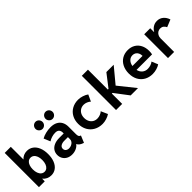

<svg xmlns="http://www.w3.org/2000/svg" viewBox="196 -1866 2983 2983"><g transform="rotate(-45 1687.5 -374.0)"><path d="M524.9 -262.2Q524.9 -180.7 500.5 -119.6Q476.1 -58.6 431.4 -25.4Q386.7 7.8 327.1 7.8Q284.7 7.8 249.3 -9Q213.9 -25.9 187.5 -57.6V0H59.6V-752H193.4V-473.6Q218.8 -502 252 -516.6Q285.2 -531.2 324.2 -531.2Q384.3 -531.2 429.7 -498Q475.1 -464.8 500 -403.8Q524.9 -342.8 524.9 -262.2ZM395 -262.2Q395 -308.6 382.1 -343.5Q369.1 -378.4 345.2 -397.5Q321.3 -416.5 290 -416.5Q259.3 -416.5 235.8 -397.5Q212.4 -378.4 199.7 -343.5Q187 -308.6 187 -262.2Q187 -215.3 200 -180.2Q212.9 -145 236.8 -125.7Q260.7 -106.4 292.5 -106.4Q323.2 -106.4 346.4 -125.7Q369.6 -145 382.3 -180.2Q395 -215.3 395 -262.2Z M1088.9 -106.4 1041.5 7.8 1023.9 2Q995.1 -7.8 973.9 -25.1Q952.6 -42.5 942.4 -64H941.9Q921.4 -32.7 878.7 -12.5Q835.9 7.8 784.7 7.8Q734.4 7.8 695.6 -12.7Q656.7 -33.2 635.3 -69.6Q613.8 -106 613.8 -151.9Q613.8 -199.7 638.2 -237.3Q662.6 -274.9 710 -296.4Q757.3 -317.9 823.2 -317.9H921.4V-338.9Q921.4 -373.5 902.1 -396.7Q882.8 -419.9 835 -419.9Q798.3 -419.9 758.3 -407.7Q718.3 -395.5 689.5 -375.5L645 -482.4Q682.1 -504.9 737.1 -518.3Q792 -531.7 843.8 -531.7Q911.1 -531.7 957.3 -507.3Q1003.4 -482.9 1026.1 -439.7Q1048.8 -396.5 1048.8 -340.8V-175.3Q1048.8 -147 1055.7 -131.6Q1062.5 -116.2 1078.1 -110.4ZM927.7 -185.1V-231H846.7Q802.7 -231 772.7 -212.6Q742.7 -194.3 742.7 -158.7Q742.7 -129.9 763.7 -112.1Q784.7 -94.2 817.9 -94.2Q844.2 -94.2 869.6 -105.5Q895 -116.7 911.4 -137.5Q927.7 -158.2 927.7 -185.1ZM661.1 -676.8Q661.1 -698.7 671.9 -717Q682.6 -735.4 700.4 -745.8Q718.3 -756.3 738.8 -756.3Q760.3 -756.3 777.8 -745.8Q795.4 -735.4 805.9 -717Q816.4 -698.7 816.4 -676.8Q816.4 -656.2 805.9 -638.4Q795.4 -620.6 777.6 -609.9Q759.8 -599.1 738.8 -599.1Q718.8 -599.1 700.7 -609.9Q682.6 -620.6 671.9 -638.4Q661.1 -656.2 661.1 -676.8ZM882.3 -676.8Q882.3 -698.7 893.1 -717Q903.8 -735.4 921.4 -745.8Q939 -756.3 959.5 -756.3Q981.4 -756.3 999.3 -745.8Q1017.1 -735.4 1027.3 -717Q1037.6 -698.7 1037.6 -676.8Q1037.6 -656.2 1027.1 -638.4Q1016.6 -620.6 998.8 -609.9Q981 -599.1 959.5 -599.1Q939.5 -599.1 921.6 -609.9Q903.8 -620.6 893.1 -638.4Q882.3 -656.2 882.3 -676.8Z M1185.5 -264.2Q1185.5 -342.3 1218.8 -402.8Q1252 -463.4 1312 -497.3Q1372.1 -531.2 1449.2 -531.2Q1492.2 -531.2 1539.6 -516.1Q1586.9 -501 1620.1 -476.6L1570.3 -368.2Q1549.3 -388.7 1517.8 -401.6Q1486.3 -414.6 1456.5 -414.6Q1415.5 -414.6 1383.5 -395.5Q1351.6 -376.5 1333.7 -342.3Q1315.9 -308.1 1315.9 -263.7Q1315.9 -219.2 1333.5 -184.3Q1351.1 -149.4 1382.8 -130.1Q1414.6 -110.8 1455.6 -110.8Q1488.3 -110.8 1520.8 -123.5Q1553.2 -136.2 1572.3 -155.3L1621.1 -44.9Q1587.9 -22 1542.2 -8.1Q1496.6 5.9 1455.1 5.9Q1376 5.9 1314.7 -28.3Q1253.4 -62.5 1219.5 -123.8Q1185.5 -185.1 1185.5 -264.2Z M2017.6 -272.9 2236.3 0H2075.2L1902.8 -227.1H1888.7V0H1753.9V-752H1888.7V-314.9H1903.3L2064.5 -523.4H2225.6Z M2761.2 -215.8H2419.9Q2431.6 -163.6 2467.8 -133.3Q2503.9 -103 2555.2 -103Q2589.4 -103 2622.1 -114Q2654.8 -125 2675.8 -143.1L2718.8 -39.6Q2689 -18.6 2644 -5.4Q2599.1 7.8 2554.7 7.8Q2477.5 7.8 2418.5 -25.6Q2359.4 -59.1 2326.9 -120.1Q2294.4 -181.2 2294.4 -260.7Q2294.4 -340.8 2325.2 -402.1Q2356 -463.4 2411.6 -497.1Q2467.3 -530.8 2540.5 -530.8Q2607.9 -530.8 2659.7 -500.5Q2711.4 -470.2 2739.7 -414.8Q2768.1 -359.4 2768.1 -287.1Q2768.1 -268.1 2766.4 -248.3Q2764.6 -228.5 2761.2 -215.8ZM2640.1 -303.7Q2640.1 -338.9 2627.2 -365.7Q2614.3 -392.6 2590.8 -407.5Q2567.4 -422.4 2537.1 -422.4Q2490.7 -422.4 2458.7 -390.4Q2426.8 -358.4 2417.5 -303.7Z M3346.2 -397.5 3225.6 -348.1Q3212.4 -377.9 3189.5 -394.8Q3166.5 -411.6 3133.3 -411.6Q3106 -411.6 3082.3 -397.2Q3058.6 -382.8 3044.4 -356.4Q3030.3 -330.1 3030.3 -296.9V0H2895.5V-522.9H3027.8V-439H3030.3Q3054.7 -481.4 3093.8 -506.1Q3132.8 -530.8 3180.7 -530.8Q3241.2 -530.8 3284.7 -494.1Q3328.1 -457.5 3346.2 -397.5Z"/></g></svg>

Font: Reddit Mono
Style: Bold
Weight: 700
Designer: Stephen Hutchings
Foundry: Reddit
Version: Version 1.009